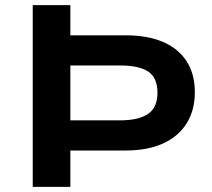

<svg xmlns="http://www.w3.org/2000/svg" viewBox="-20 -725 823 745"><path d="M107 0V-705H253V-588H467Q552 -588 612 -562.5Q672 -537 704 -487.5Q736 -438 736 -367Q736 -297 704 -246Q672 -195 612 -168Q552 -141 467 -141H253V0ZM253 -258H445Q518 -258 554.5 -283Q591 -308 591 -365Q591 -423 555.5 -447Q520 -471 445 -471H253Z"/></svg>

Font: Nunito Sans 7pt SemiExpanded
Style: Bold
Weight: 700
Width: 6
Designer: Vernon Adams
Foundry: Vernon Adams
Version: Version 3.101;gftools[0.9.27]